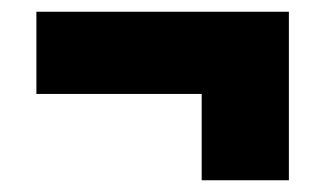

<svg xmlns="http://www.w3.org/2000/svg" viewBox="-20 -399 552 327"><path d="M472 -328V-92H323.5V-328ZM472 -239H42V-379H472Z"/></svg>

Font: Anek Devanagari Medium ExtraBold
Style: Regular
Weight: 800
Version: Version 1.003